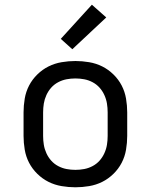

<svg xmlns="http://www.w3.org/2000/svg" viewBox="-20 -787 640 815"><path d="M300 8Q271 8 241.5 3Q212 -2 186 -15Q160 -28 138.5 -49Q117 -70 103.5 -96Q90 -122 85 -151.5Q80 -181 80 -210V-310Q80 -339 85 -368.5Q90 -398 103.5 -424Q117 -450 138.5 -471Q160 -492 186 -505Q212 -518 241.5 -523Q271 -528 300 -528Q329 -528 358.5 -523Q388 -518 414 -505Q440 -492 461.5 -471Q483 -450 496.5 -424Q510 -398 515 -368.5Q520 -339 520 -310V-210Q520 -181 515 -151.5Q510 -122 496.5 -96Q483 -70 461.5 -49Q440 -28 414 -15Q388 -2 358.5 3Q329 8 300 8ZM300 -66Q319 -66 337.5 -69.5Q356 -73 373 -82Q390 -91 402.5 -105Q415 -119 423 -136.5Q431 -154 434 -172.5Q437 -191 437 -210V-310Q437 -329 434 -347.5Q431 -366 423 -383.5Q415 -401 402.5 -415Q390 -429 373 -438Q356 -447 337.5 -450.5Q319 -454 300 -454Q281 -454 262.5 -450.5Q244 -447 227 -438Q210 -429 197.5 -415Q185 -401 177 -383.5Q169 -366 166 -347.5Q163 -329 163 -310V-210Q163 -191 166 -172.5Q169 -154 177 -136.5Q185 -119 197.5 -105Q210 -91 227 -82Q244 -73 262.5 -69.5Q281 -66 300 -66ZM287 -578 238 -622 370 -767 431 -713Z"/></svg>

Font: R Plex Mono
Style: Regular
Weight: 400
Monospace: yes
Designer: Belleve Invis
Foundry: Belleve Invis
Version: Version 31.8.0